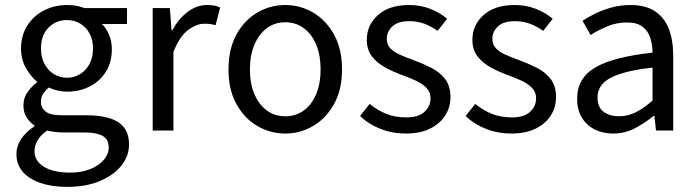

<svg xmlns="http://www.w3.org/2000/svg" viewBox="-20 -518 2763 762"><path d="M246.3 223.7Q186.8 223.7 141.3 208.4Q95.8 193 70.5 164.1Q45.2 135.2 45.2 93.4Q45.2 61.7 64.1 33.5Q83.1 5.3 116.4 -16.5V-20.5Q98.1 -32.6 85.5 -52.2Q73 -71.7 73 -100.2Q73 -130.6 90.4 -154.1Q107.8 -177.5 126.4 -190.4V-194.4Q102.6 -213.7 83 -247.8Q63.5 -281.9 63.5 -324.9Q63.5 -378.1 88.6 -417Q113.7 -455.9 155.2 -477Q196.6 -498.1 245.9 -498.1Q266.3 -498.1 283.9 -494.8Q301.6 -491.5 314.5 -486.1H484.1V-422.8H384.3Q401.8 -406.2 412.8 -380.2Q423.9 -354.2 423.9 -322.7Q423.9 -270.7 400 -232.9Q376.2 -195.2 335.9 -174.7Q295.6 -154.2 245.9 -154.2Q228.2 -154.2 209.3 -158.6Q190.5 -162.9 173.5 -170.7Q160.8 -159.9 151.6 -146.8Q142.5 -133.7 142.5 -113.2Q142.5 -90.3 160.9 -75.4Q179.3 -60.5 227.7 -60.5H322.3Q407.4 -60.5 449.7 -32.8Q492.1 -5.2 492.1 55.6Q492.1 100.8 462 138.9Q431.8 177.1 376.6 200.4Q321.4 223.7 246.3 223.7ZM245.9 -209.4Q273.9 -209.4 297.3 -223.6Q320.6 -237.7 334.9 -263.6Q349.2 -289.6 349.2 -324.9Q349.2 -360.6 335.2 -385.7Q321.3 -410.8 297.9 -424.6Q274.5 -438.4 245.9 -438.4Q202.9 -438.4 172.8 -408.7Q142.6 -378.9 142.6 -324.9Q142.6 -289.6 156.9 -263.6Q171.1 -237.7 194.5 -223.6Q217.9 -209.4 245.9 -209.4ZM257.9 167Q304.2 167 338.5 153Q372.9 138.9 392.2 116.1Q411.5 93.3 411.5 67.9Q411.5 34 386.4 20.8Q361.3 7.6 313.5 7.6H229.7Q216.1 7.6 199.6 5.8Q183.2 3.9 166.5 0.3Q140.4 18.8 128.7 39.7Q116.9 60.7 116.9 81.8Q116.9 121 154.5 144Q192.1 167 257.9 167Z M586 0V-486.1H654L660.9 -397.6H663.6Q689.1 -444.1 725.1 -471.1Q761.1 -498.1 801.9 -498.1Q817.9 -498.1 830.2 -495.9Q842.5 -493.7 853.7 -488.1L835.6 -417.9Q825.2 -420.9 815.8 -422.4Q806.3 -423.9 791.2 -423.9Q760.4 -423.9 726.8 -399.1Q693.2 -374.3 668.3 -312.1V0Z M1112.2 12Q1052.6 12 1001.1 -18.1Q949.7 -48.1 918.3 -105Q886.9 -161.9 886.9 -242.4Q886.9 -323.5 918.3 -380.8Q949.7 -438 1001.1 -468Q1052.6 -498.1 1112.2 -498.1Q1171.7 -498.1 1222.9 -468Q1274 -438 1305.7 -380.8Q1337.4 -323.5 1337.4 -242.4Q1337.4 -161.9 1305.7 -105Q1274 -48.1 1222.9 -18.1Q1171.7 12 1112.2 12ZM1112.2 -56.5Q1154 -56.5 1185.8 -79.7Q1217.6 -102.9 1235 -144.8Q1252.4 -186.7 1252.4 -242.4Q1252.4 -298.1 1235 -340.3Q1217.6 -382.6 1185.8 -406.1Q1154 -429.6 1112.2 -429.6Q1070.4 -429.6 1038.9 -406.1Q1007.4 -382.6 989.6 -340.3Q971.9 -298.1 971.9 -242.4Q971.9 -186.7 989.6 -144.8Q1007.4 -102.9 1038.9 -79.7Q1070.4 -56.5 1112.2 -56.5Z M1590.5 12Q1536.8 12 1489.6 -6.6Q1442.4 -25.1 1409.1 -57.7L1447 -105.6Q1478.8 -79.9 1513.4 -66Q1548 -52.1 1593.2 -52.1Q1641.1 -52.1 1664.9 -74.4Q1688.7 -96.8 1688.7 -127.6Q1688.7 -152.6 1672.6 -169.2Q1656.5 -185.7 1631.6 -197.4Q1606.6 -209 1579 -219Q1542.8 -232 1510 -249.6Q1477.2 -267.3 1456.5 -293.7Q1435.8 -320.2 1435.8 -360.1Q1435.8 -418.9 1480.4 -458.5Q1525 -498.1 1603.5 -498.1Q1649.1 -498.1 1687.9 -482.8Q1726.7 -467.4 1754.6 -443.5L1716.8 -395.5Q1691.3 -413.6 1664.3 -423.8Q1637.3 -434 1604.5 -434Q1558.4 -434 1536.7 -412.8Q1515 -391.6 1515 -364.3Q1515 -341.9 1528.2 -327.3Q1541.4 -312.7 1564.7 -302Q1588 -291.4 1618.1 -280.7Q1656.1 -266.8 1690.5 -249.5Q1725 -232.1 1746.4 -204.5Q1767.8 -176.9 1767.8 -132.5Q1767.8 -93.1 1747.4 -60.3Q1727 -27.6 1687.4 -7.8Q1647.8 12 1590.5 12Z M2009.5 12Q1955.8 12 1908.6 -6.6Q1861.4 -25.1 1828.1 -57.7L1866 -105.6Q1897.8 -79.9 1932.4 -66Q1967 -52.1 2012.2 -52.1Q2060.1 -52.1 2083.9 -74.4Q2107.7 -96.8 2107.7 -127.6Q2107.7 -152.6 2091.6 -169.2Q2075.5 -185.7 2050.6 -197.4Q2025.6 -209 1998 -219Q1961.8 -232 1929 -249.6Q1896.2 -267.3 1875.5 -293.7Q1854.8 -320.2 1854.8 -360.1Q1854.8 -418.9 1899.4 -458.5Q1944 -498.1 2022.5 -498.1Q2068.1 -498.1 2106.9 -482.8Q2145.7 -467.4 2173.6 -443.5L2135.8 -395.5Q2110.3 -413.6 2083.3 -423.8Q2056.3 -434 2023.5 -434Q1977.4 -434 1955.7 -412.8Q1934 -391.6 1934 -364.3Q1934 -341.9 1947.2 -327.3Q1960.4 -312.7 1983.7 -302Q2007 -291.4 2037.1 -280.7Q2075.1 -266.8 2109.5 -249.5Q2144 -232.1 2165.4 -204.5Q2186.8 -176.9 2186.8 -132.5Q2186.8 -93.1 2166.4 -60.3Q2146 -27.6 2106.4 -7.8Q2066.8 12 2009.5 12Z M2413.3 12Q2372.6 12 2340.2 -4.3Q2307.8 -20.5 2289.1 -51.5Q2270.4 -82.4 2270.4 -126.2Q2270.4 -208 2342.4 -250.2Q2414.4 -292.3 2569.7 -309Q2569.5 -339.5 2561 -367Q2552.5 -394.6 2530.5 -411.7Q2508.4 -428.9 2468.9 -428.9Q2427.1 -428.9 2390.1 -413.4Q2353 -397.9 2323.9 -379L2292 -435.4Q2314.3 -450.4 2344 -464.9Q2373.7 -479.4 2408.9 -488.7Q2444.1 -498 2483.1 -498Q2542.2 -498 2579.4 -473.3Q2616.6 -448.6 2634.2 -403.6Q2651.8 -358.6 2651.8 -297.7V0H2583.5L2577.1 -57.9H2573.8Q2538.7 -29.1 2498.8 -8.5Q2458.9 12 2413.3 12ZM2436.2 -56.5Q2471.6 -56.5 2503.1 -72.3Q2534.6 -88.1 2569.7 -118.9V-249.9Q2488 -240.4 2440.3 -224.5Q2392.6 -208.6 2372 -185.6Q2351.5 -162.7 2351.5 -131.5Q2351.5 -91.2 2376.3 -73.8Q2401.1 -56.5 2436.2 -56.5Z"/></svg>

Font: Source Sans 3 Variable
Style: Regular
Weight: 200
Designer: Paul D. Hunt
Foundry: Adobe Systems Incorporated
Version: Version 3.026